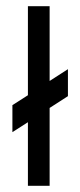

<svg xmlns="http://www.w3.org/2000/svg" viewBox="-20 -599 259 619"><path d="M70 -292V-579H140V-338L199 -376V-289L140 -251V0H70V-205L20 -173V-260L70 -292Z"/></svg>

Font: Googee
Style: Regular
Weight: 400
Designer: Peter Wiegel
Foundry: CATFonts Peter Wiegel
Version: 1.000